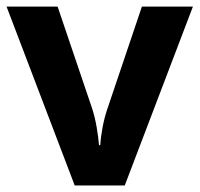

<svg xmlns="http://www.w3.org/2000/svg" viewBox="-20 -566 609 586"><path d="M208 0 0 -545.9H155.8L261.2 -234.9Q270 -207.5 275.1 -177.2Q280.3 -147 282.2 -123H286.1Q287.6 -148.9 293.2 -178.2Q298.8 -207.5 308.1 -234.9L413.1 -545.9H568.8L360.8 0Z"/></svg>

Font: Wonky
Style: Regular
Weight: 400
Designer: Monotype Design Team
Foundry: Monotype Imaging Inc.
Version: Version 3.000